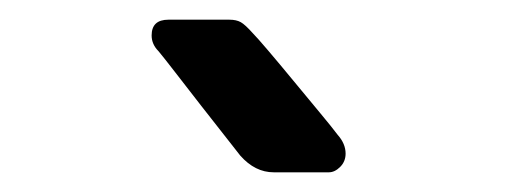

<svg xmlns="http://www.w3.org/2000/svg" viewBox="-20 -997 540 195"><path d="M213 -977Q220 -977 224.5 -974.5Q229 -972 237 -963Q241 -959 252.5 -945.5Q264 -932 278 -915Q292 -898 304.5 -883Q317 -868 323 -860Q331 -851 331 -841Q331 -833 325.5 -827.5Q320 -822 314 -822H258Q239 -822 224 -839Q221 -843 209.5 -857.5Q198 -872 184 -890Q170 -908 158 -923.5Q146 -939 141 -945Q134 -952 134 -961Q134 -977 151 -977Z"/></svg>

Font: Yusei Magic
Style: Regular
Weight: 400
Designer: Tanukizamurai
Foundry: Yusei Magic Project
Version: Version 1.200